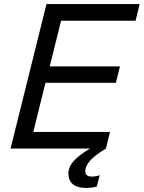

<svg xmlns="http://www.w3.org/2000/svg" viewBox="-20 -732 708 946"><path d="M225 -405H571L551 -324H204L144 -82H522L502 0Q444 35 422 61.5Q400 88 400 111Q400 138 432 138Q454 138 471 131L457 187Q434 194 405 194Q361 194 339 175.5Q317 157 317 123Q317 91 342.5 62Q368 33 423 0H32L209 -712H668L648 -630H281Z"/></svg>

Font: CST
Style: Italic
Weight: 400
Italic angle: -14°
Version: Version 1.00